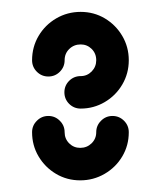

<svg xmlns="http://www.w3.org/2000/svg" viewBox="-20 -687 276 328"><path d="M172.2 -488.9Q183.7 -488.9 191.9 -480.7Q200 -472.6 200 -461.1Q200 -438.5 188.9 -419.8Q177.8 -401.1 158.7 -390Q139.6 -378.9 117 -378.9Q94.4 -378.9 75.7 -390Q57 -401.1 45.9 -419.8Q34.8 -438.5 34.8 -461.1Q34.8 -472.6 43 -480.7Q51.1 -488.9 62.6 -488.9Q74.1 -488.9 82.2 -480.7Q90.4 -472.6 90.4 -461.1Q90.4 -450 98.1 -442.2Q105.9 -434.4 117 -434.4Q128.5 -434.4 136.5 -442.2Q144.4 -450 144.4 -461.1Q144.4 -472.6 152.6 -480.7Q160.7 -488.9 172.2 -488.9ZM62.6 -556.3Q51.1 -556.3 43 -564.4Q34.8 -572.6 34.8 -584.1Q34.8 -606.7 45.9 -625.6Q57 -644.4 76.1 -655.6Q95.2 -666.7 117.8 -666.7Q140.4 -666.7 159.1 -655.6Q177.8 -644.4 188.9 -625.6Q200 -606.7 200 -584.1Q200 -561.5 188.9 -542.6Q177.8 -523.7 158.9 -512.6Q140 -501.5 117.8 -501.5Q106.3 -501.5 98.1 -509.6Q90 -517.8 90 -529.3Q90 -540.7 98.1 -548.9Q106.3 -557 117.8 -557Q128.9 -557 136.7 -565Q144.4 -573 144.4 -584.1Q144.4 -595.6 136.7 -603.3Q128.9 -611.1 117.8 -611.1Q106.3 -611.1 98.3 -603.3Q90.4 -595.6 90.4 -584.1Q90.4 -572.6 82.2 -564.4Q74.1 -556.3 62.6 -556.3Z"/></svg>

Font: 26F Galaxy Sans Black
Style: Regular
Weight: 900
Designer: C₂₉H₂₅N₃O₅
Version: Version 1.100